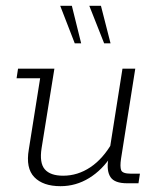

<svg xmlns="http://www.w3.org/2000/svg" viewBox="-20 -630 546 660"><path d="M188 10Q128 10 98 -21Q68 -52 79 -116L118 -361H37L42 -394H167L123 -121Q115 -70 134 -48Q153 -26 197 -26Q247 -26 290.5 -55Q334 -84 366 -140L356 -109L401 -394H445L396 -84Q392 -57 396.5 -45Q401 -33 430 -33H461L456 0H417Q374 0 360 -21Q346 -42 352 -81L355 -99L364 -96Q332 -46 286.5 -18Q241 10 188 10ZM338 -481 287 -610H327L360 -481ZM237 -481 187 -610H227L259 -481Z"/></svg>

Font: Rokkitt SemiBold ExtraLight
Style: Italic
Weight: 250
Italic angle: -9°
Version: Version 3.103